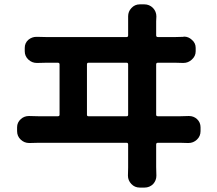

<svg xmlns="http://www.w3.org/2000/svg" viewBox="-20 -810 1000 883"><path d="M379.9 -282.2Q379.9 -275.4 386.7 -275.4H562.5Q569.3 -275.4 569.3 -282.2V-513.7Q569.3 -521.5 562.5 -521.5H386.7Q379.9 -521.5 379.9 -513.7ZM698.2 -282.2Q698.2 -275.4 706.1 -275.4H809.6Q826.2 -275.4 845.7 -276.4Q847.7 -276.4 849.6 -276.4Q870.1 -276.4 885.7 -262.7Q902.3 -247.1 902.3 -224.6V-207Q902.3 -183.6 885.7 -168Q869.1 -152.3 846.7 -152.3Q845.7 -152.3 844.7 -152.3Q832 -153.3 809.6 -153.3H706.1Q698.2 -153.3 698.2 -145.5V-42L699.2 -2Q699.2 19.5 684.6 36.1Q668 52.7 644.5 52.7H623Q599.6 52.7 584 36.1Q568.4 19.5 568.4 -2L569.3 -40V-145.5Q569.3 -153.3 562.5 -153.3H156.2Q129.9 -153.3 116.2 -152.3Q115.2 -152.3 114.3 -152.3Q91.8 -152.3 75.2 -168Q58.6 -183.6 58.6 -207V-224.6Q58.6 -247.1 76.2 -262.7Q91.8 -276.4 112.3 -276.4Q114.3 -276.4 116.2 -276.4Q136.7 -275.4 156.2 -275.4H246.1Q253.9 -275.4 253.9 -282.2V-513.7Q253.9 -521.5 246.1 -521.5H192.4Q165 -521.5 151.4 -520.5Q150.4 -520.5 149.4 -520.5Q127 -520.5 110.4 -536.1Q93.8 -551.8 93.8 -574.2V-589.8Q93.8 -612.3 110.4 -627Q127 -640.6 147.5 -640.6Q149.4 -640.6 150.4 -640.6Q168.9 -639.6 192.4 -639.6H562.5Q569.3 -639.6 569.3 -647.5V-711.9V-735.4Q569.3 -756.8 584 -772.5Q599.6 -790 623 -790H643.6Q667 -790 683.6 -773.4Q699.2 -756.8 699.2 -734.4L698.2 -711.9V-647.5Q698.2 -639.6 706.1 -639.6H786.1Q804.7 -639.6 822.3 -640.6Q824.2 -641.6 826.2 -641.6Q846.7 -641.6 862.3 -627Q879.9 -612.3 879.9 -589.8V-574.2Q879.9 -551.8 862.3 -536.1Q845.7 -520.5 823.2 -520.5Q822.3 -520.5 822.3 -520.5Q808.6 -521.5 786.1 -521.5H706.1Q698.2 -521.5 698.2 -513.7Z"/></svg>

Font: Gen Jyuu Gothic P Bold
Style: Bold
Weight: 700
Designer: [Source Han Sans]
Ryoko NISHIZUKA  (kana & ideographs); Paul D. Hunt (Latin, Greek & Cyrillic); Wenlong ZHANG  (bopomofo
Version: Version 1.002.20150607